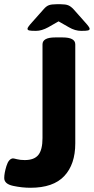

<svg xmlns="http://www.w3.org/2000/svg" viewBox="-20 -880 444 908"><path d="M0 -38Q0 -61 10.5 -95Q21 -129 41 -131Q45 -131 60.5 -127Q76 -123 97 -123Q142 -123 161.5 -147.5Q181 -172 181 -227V-670Q181 -703 241 -703H276Q336 -703 336 -670V-202Q336 -103 284 -47.5Q232 8 124 8Q84 8 42 -1Q0 -10 0 -38ZM110 -744Q110 -751 131 -774L187 -837Q199 -851 211.5 -855.5Q224 -860 247 -860H267Q290 -860 302.5 -855Q315 -850 328 -836L383 -774Q404 -751 404 -744Q404 -738 396 -736Q388 -734 364 -734Q335 -734 306 -751L257 -779L208 -751Q177 -734 150 -734Q126 -734 118 -736Q110 -738 110 -744Z"/></svg>

Font: Asap-Bold
Style: Bold
Weight: 700
Designer: Pablo Cosgaya
Foundry: Omnibus-Type
Version: Version 2.000; ttfautohint (v1.8)